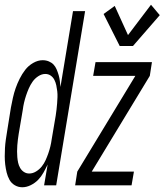

<svg xmlns="http://www.w3.org/2000/svg" viewBox="-33 -782 694 810"><path d="M472 -588 404 -723 451 -757 507 -634 604 -762 641 -718 528 -588ZM61 8Q44 8 29.5 -0.5Q15 -9 7 -23.5Q-1 -38 -5 -54.5Q-9 -71 -11 -88Q-13 -105 -13 -122.5Q-13 -140 -12 -157.5Q-11 -175 -8.5 -192.5Q-6 -210 -3 -228L13 -328Q17 -349 21.5 -369.5Q26 -390 33 -410Q40 -430 50 -450Q60 -470 73.5 -487.5Q87 -505 107 -516.5Q127 -528 147 -528Q161 -528 173 -523Q185 -518 193 -509.5Q201 -501 206 -489Q211 -477 214.5 -465Q218 -453 219.5 -440.5Q221 -428 222 -415L275 -735H326L204 0H153L168 -88Q160 -71 150.5 -54Q141 -37 128 -23.5Q115 -10 97 -1Q79 8 61 8ZM284 0 293 -58 538 -462H360L370 -520H608L599 -462L354 -58H532L522 0ZM90 -50Q105 -50 119 -58.5Q133 -67 143 -79.5Q153 -92 159.5 -106.5Q166 -121 171 -135.5Q176 -150 179.5 -164.5Q183 -179 185 -194L202 -294Q204 -307 205.5 -320Q207 -333 208 -346Q209 -359 209.5 -372Q210 -385 208.5 -397.5Q207 -410 204.5 -422Q202 -434 196.5 -445Q191 -456 181 -463Q171 -470 158 -470Q143 -470 128.5 -460.5Q114 -451 104.5 -437.5Q95 -424 88.5 -409Q82 -394 77 -379Q72 -364 68.5 -349Q65 -334 63 -318L46 -218Q44 -206 42.5 -193.5Q41 -181 40 -168.5Q39 -156 39 -143.5Q39 -131 40 -119Q41 -107 43.5 -95.5Q46 -84 52 -73.5Q58 -63 68 -56.5Q78 -50 90 -50Z"/></svg>

Font: Iosevka SS04 Light Extended
Style: Italic
Weight: 300
Width: 7
Italic angle: -9°
Monospace: yes
Designer: Belleve Invis
Foundry: Belleve Invis
Version: Version 19.0.0; ttfautohint (v1.8.4)